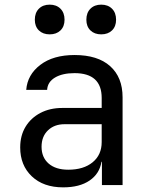

<svg xmlns="http://www.w3.org/2000/svg" viewBox="-20 -797 640 827"><path d="M252 10Q167 10 117 -37.5Q67 -85 67 -162Q67 -213 90 -251Q113 -289 154 -310.5Q195 -332 248 -332H418V-375Q418 -482 301 -482Q249 -482 217 -463Q185 -444 183 -410H93Q98 -475 153.5 -517.5Q209 -560 301 -560Q401 -560 454.5 -512Q508 -464 508 -378V0H419V-100H417Q409 -49 366 -19.5Q323 10 252 10ZM274 -66Q340 -66 379 -98Q418 -130 418 -185V-262H258Q214 -262 186.5 -235.5Q159 -209 159 -165Q159 -119 189.5 -92.5Q220 -66 274 -66ZM416 -649Q387 -649 369.5 -666Q352 -683 352 -712Q352 -742 369.5 -759.5Q387 -777 416 -777Q445 -777 462.5 -759.5Q480 -742 480 -712Q480 -683 462.5 -666Q445 -649 416 -649ZM194 -649Q165 -649 147.5 -666Q130 -683 130 -712Q130 -742 147.5 -759.5Q165 -777 194 -777Q223 -777 240.5 -759.5Q258 -742 258 -712Q258 -683 240.5 -666Q223 -649 194 -649Z"/></svg>

Font: JetBrainsMono Nerd Font Mono
Style: Regular
Weight: 400
Monospace: yes
Designer: Philipp Nurullin, Konstantin Bulenkov
Foundry: JetBrains
Version: Version 2.304; ttfautohint (v1.8.4.7-5d5b);Nerd Fonts 2.3.0